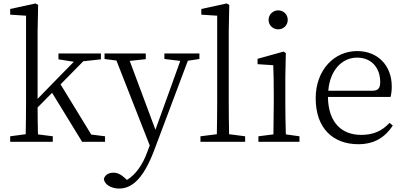

<svg xmlns="http://www.w3.org/2000/svg" viewBox="-20 -822 2340 1113"><path d="M39 0H286V-32L200 -43C199 -91 198 -149 198 -199L282 -284L456 0H589V-32L509 -42L331 -333L463 -467L565 -478V-512H319V-478L408 -464L311 -365L198 -249V-640L201 -793L186 -802L39 -770V-737L131 -731V-227C131 -172 130 -101 129 -44L39 -32Z M933 -480 1025 -469 956 -277 881 -70 732 -469 825 -479V-512H586V-480L655 -471L848 21L834 58C808 132 766 191 716 221L706 212C682 189 660 179 638 179C611 179 588 191 582 216C587 250 627 271 671 271C754 271 819 198 878 38L1069 -470L1136 -480V-512H933Z M1142 0H1401V-32L1308 -44C1307 -101 1306 -171 1306 -227V-640L1309 -793L1294 -802L1147 -770V-737L1239 -731V-227C1239 -171 1238 -102 1237 -44L1142 -32Z M1478 0H1716V-32L1637 -43C1635 -98 1634 -176 1634 -227V-376L1637 -514L1624 -523L1473 -481V-450L1564 -444C1566 -395 1567 -345 1567 -278V-227C1567 -176 1566 -99 1565 -43L1478 -32ZM1593 -652C1622 -652 1648 -674 1648 -707C1648 -739 1622 -762 1593 -762C1563 -762 1537 -739 1537 -707C1537 -674 1563 -652 1593 -652Z M2050 -488C2135 -488 2184 -427 2184 -347C2184 -314 2175 -296 2138 -296H1883C1893 -418 1965 -488 2050 -488ZM2057 14C2150 14 2212 -26 2257 -94L2238 -110C2195 -62 2142 -40 2074 -40C1962 -40 1883 -110 1881 -260H2244C2248 -275 2251 -295 2251 -321C2251 -440 2172 -526 2050 -526C1919 -526 1810 -418 1810 -252C1810 -76 1913 14 2057 14Z"/></svg>

Font: Kiri Minchoo Light
Style: Regular
Weight: 300
Designer: Ryoko NISHIZUKA 西塚涼子 (kana & ideographs); Frank Grießhammer (Latin, Greek & Cyrillic);
akenotsuki.com/eyeben/fonts/ (U+
Foundry: Adobe
akenotsuki.com/eyeben/fonts/
Version: Version 4.002;hotconv 1.0.119;makeotfexe 2.5.65604